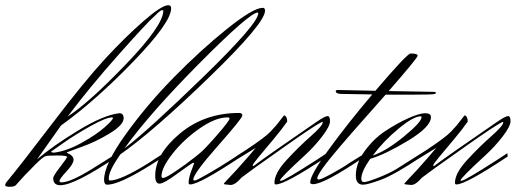

<svg xmlns="http://www.w3.org/2000/svg" viewBox="-82 -706 1977 736"><path d="M114 -125Q114 -121 126 -121Q174 -127 230 -158Q286 -189 318.5 -217.5Q351 -246 351 -254Q351 -256 348 -256Q325 -256 266.5 -223.5Q208 -191 161 -158ZM544 -665Q544 -667 538.5 -667Q533 -667 511 -645Q486 -624 374 -498Q262 -372 177 -259Q259 -312 401.5 -460.5Q544 -609 544 -665ZM175 -105Q172 -110 137.5 -110Q103 -110 93 -107.5Q83 -105 52.5 -74.5Q22 -44 11 -32Q0 -20 -8 -11Q-16 -2 -21.5 4Q-27 10 -44.5 10Q-62 10 -62 4Q-62 -2 -57 -8Q-7 -68 117.5 -231.5Q242 -395 320 -479.5Q398 -564 468 -625Q538 -686 563 -686Q574 -686 574 -674Q574 -620 428.5 -469.5Q283 -319 152 -225Q134 -200 101 -153Q68 -106 60 -95Q121 -147 218 -206Q315 -265 375 -272Q392 -272 392 -253Q392 -227 337.5 -194Q283 -161 228 -142L174 -122Q174 -120 177 -119Q200 -109 200 -93.5Q200 -78 173 -49Q146 -20 146 -12Q146 -7 154 -7Q187 -7 267 -56L366 -118L367 -106Q204 4 149 4Q122 4 122 -23Q122 -32 148.5 -66Q175 -100 175 -105Z M906 -658Q876 -658 685 -466Q494 -274 395 -137Q487 -207 697.5 -411.5Q908 -616 908 -655Q908 -657 906 -658ZM925 -676Q934 -676 934 -665Q934 -617 719.5 -409.5Q505 -202 379 -114Q335 -51 335 -23Q335 -14 339 -14Q380 -14 486 -80L546 -119L547 -106Q522 -90 490 -70Q374 2 329 2Q317 2 317 -17Q317 -75 398 -188.5Q479 -302 583.5 -408.5Q688 -515 788.5 -595.5Q889 -676 925 -676Z M842 -119 843 -106Q682 1 647 1Q641 1 641 -6Q641 -27 657 -66L662 -80Q662 -82 658.5 -82Q655 -82 600 -42Q546 -2 529.5 -2Q513 -2 513 -32Q513 -115 607.5 -194Q702 -273 835 -273Q847 -273 847 -263Q847 -253 753 -146.5Q659 -40 659 -18Q659 -14 665 -14Q671 -14 716 -40Q761 -66 801 -92ZM683 -118Q700 -131 749 -187Q798 -243 798 -252Q798 -256 790 -256Q744 -256 683 -213.5Q622 -171 579.5 -117Q537 -63 537 -30Q537 -24 543 -24Q549 -24 562.5 -31.5Q576 -39 595.5 -52.5Q615 -66 629 -76Q677 -112 683 -118Z M831 -98 828 -110 861 -131Q936 -181 955 -201.5Q974 -222 978 -227Q1004 -260 1007 -264Q1019 -260 1019 -240Q999 -211 965 -170.5Q931 -130 909 -103.5Q887 -77 887 -73Q887 -69 888.5 -69Q890 -69 903.5 -79.5Q917 -90 977 -132Q1098 -216 1131 -238.5Q1164 -261 1173.5 -261Q1183 -261 1183 -241.5Q1183 -222 1153 -183Q1123 -144 1087 -111Q991 -23 991 -14Q991 -13 995 -13Q1007 -13 1130 -92L1171 -119L1172 -106Q1011 1 976 1Q970 1 970 -5Q970 -42 1016.5 -92.5Q1063 -143 1109 -183.5Q1155 -224 1155 -237Q1155 -239 1153 -239Q1124 -225 1018.5 -150.5Q913 -76 895 -63Q848 -28 845.5 -26.5Q843 -25 835 -16Q817 3 802 3Q778 1 777 0Q776 -1 776 -2Q776 -3 793 -21Q809 -38 825 -55Q878 -114 898 -139Z M1318 -107Q1161 0 1118 0Q1107 0 1107 -7Q1107 -35 1179 -134Q1251 -233 1345 -344Q1249 -346 1227 -346Q1205 -346 1205 -357Q1205 -361 1214 -361L1357 -358Q1479 -501 1492 -501Q1519 -501 1519 -492.5Q1519 -484 1408 -357L1576 -354Q1589 -354 1589 -350.5Q1589 -347 1585 -346Q1579 -343 1486 -343H1396Q1331 -269 1301 -235.5Q1271 -202 1223 -146Q1134 -42 1134 -22Q1134 -18 1141.5 -18Q1149 -18 1192 -41.5Q1235 -65 1257 -81L1317 -118Z M1534 -257Q1534 -260 1530 -260Q1503 -260 1446 -213Q1389 -166 1347 -110Q1397 -126 1465.5 -182Q1534 -238 1534 -257ZM1303 -21Q1303 -8 1313 -8Q1325 -8 1367 -24.5Q1409 -41 1436 -57L1534 -119L1535 -106Q1430 -36 1378.5 -17Q1327 2 1310 2Q1282 2 1282 -33Q1282 -80 1316 -127Q1350 -174 1395.5 -204Q1441 -234 1483.5 -253Q1526 -272 1548 -272Q1570 -272 1570 -257Q1570 -220 1482.5 -167Q1395 -114 1337 -97Q1303 -48 1303 -21Z M1523 -98 1520 -110 1553 -131Q1628 -181 1647 -201.5Q1666 -222 1670 -227Q1696 -260 1699 -264Q1711 -260 1711 -240Q1691 -211 1657 -170.5Q1623 -130 1601 -103.5Q1579 -77 1579 -73Q1579 -69 1580.5 -69Q1582 -69 1595.5 -79.5Q1609 -90 1669 -132Q1790 -216 1823 -238.5Q1856 -261 1865.5 -261Q1875 -261 1875 -241.5Q1875 -222 1845 -183Q1815 -144 1779 -111Q1683 -23 1683 -14Q1683 -13 1687 -13Q1699 -13 1822 -92L1863 -119L1864 -106Q1703 1 1668 1Q1662 1 1662 -5Q1662 -42 1708.5 -92.5Q1755 -143 1801 -183.5Q1847 -224 1847 -237Q1847 -239 1845 -239Q1816 -225 1710.5 -150.5Q1605 -76 1587 -63Q1540 -28 1537.5 -26.5Q1535 -25 1527 -16Q1509 3 1494 3Q1470 1 1469 0Q1468 -1 1468 -2Q1468 -3 1485 -21Q1501 -38 1517 -55Q1570 -114 1590 -139Z"/></svg>

Font: Herr Von Muellerhoff
Style: Regular
Weight: 400
Version: Version 1.000